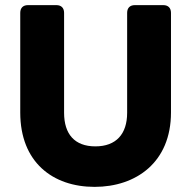

<svg xmlns="http://www.w3.org/2000/svg" viewBox="-20 -722 745 749"><path d="M59 -672V-283C59 -89 186 7 349 7C511 7 647 -89 647 -283V-672C647 -691 636 -702 617 -702H506C487 -702 476 -691 476 -672V-282C476 -199 433 -151 352 -151C271 -151 230 -199 230 -282V-672C230 -691 219 -702 200 -702H89C70 -702 59 -691 59 -672Z"/></svg>

Font: Arvore Sans
Style: Bold
Weight: 700
Designer: Jonny Pinhorn (Latin) Dan Schunck (customization for Arvore)
Version: Version 1.000;Glyphs 3.3 (3305)